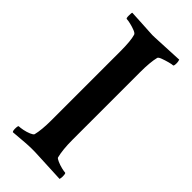

<svg xmlns="http://www.w3.org/2000/svg" viewBox="-212 -691 738 738"><g transform="rotate(45 157.5 -321.5)"><path d="M29.3 2.9Q25.4 -1 25.4 -10.7Q25.4 -29.3 29.3 -29.3Q37.1 -29.3 51.8 -32.2Q66.4 -35.2 79.1 -40.5Q91.8 -45.9 93.8 -50.8Q97.7 -66.4 99.6 -86.9Q101.6 -107.4 101.6 -132.8V-509.8Q101.6 -566.4 93.8 -591.8Q91.8 -597.7 79.6 -602.5Q67.4 -607.4 53.2 -610.8Q39.1 -614.3 31.2 -614.3Q27.3 -614.3 27.3 -628.9Q27.3 -644.5 29.3 -646.5L84 -643.6Q108.4 -642.6 127.4 -641.1Q146.5 -639.6 159.2 -640.6L284.2 -646.5Q287.1 -637.7 287.1 -630.9Q287.1 -614.3 283.2 -614.3Q277.3 -614.3 262.7 -610.4Q248 -606.4 234.9 -601.6Q221.7 -596.7 219.7 -591.8Q215.8 -576.2 213.9 -555.2Q211.9 -534.2 211.9 -505.9V-138.7Q211.9 -85 220.7 -50.8Q222.7 -46.9 234.9 -41.5Q247.1 -36.1 261.2 -32.7Q275.4 -29.3 281.2 -29.3Q285.2 -29.3 285.2 -10.7Q285.2 -4.9 283.2 2.9L159.2 -2.9Q125 -4.9 88.9 -2Q52.7 1 29.3 2.9Z"/></g></svg>

Font: Crimson Text SemiBold
Style: Regular
Weight: 600
Designer: Sebastian Kosch
Foundry: Sebastian Kosch
Version: Version 1.100; ttfautohint (v1.8.4)